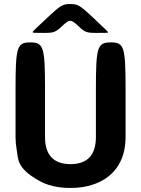

<svg xmlns="http://www.w3.org/2000/svg" viewBox="-20 -921 698 951"><path d="M329 -108C245 -108 203 -154 203 -242V-477C203 -689 196 -711 130 -711C64 -711 57 -689 57 -477V-242C57 -221 59 -202 62 -184C71 -136 59 -91 170 -28C212 -3 265 10 329 10C368 10 405 5 438 -6C535 -37 602 -114 602 -242V-477C602 -689 595 -711 529 -711C462 -711 455 -689 455 -477V-242C455 -154 414 -108 329 -108ZM442 -833C376 -895 365 -901 328 -901C291 -901 280 -895 215 -834C149 -772 142 -766 142 -762C142 -758 147 -758 197 -758C247 -758 255 -761 290 -794C325 -826 331 -826 366 -794C400 -761 408 -758 459 -758C510 -758 515 -758 515 -761C515 -764 508 -770 442 -833Z"/></svg>

Font: Asimov Print
Style: A
Weight: 500
Designer: Google
Version: Version 2.000980: 2014